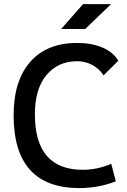

<svg xmlns="http://www.w3.org/2000/svg" viewBox="-20 -914 626 943"><path d="M370.1 9.8Q46.9 9.8 46.9 -347.7Q46.9 -517.1 128.4 -610.1Q210 -703.1 358.4 -703.1Q430.2 -703.1 483.4 -680.4Q536.6 -657.7 561 -615.7L488.8 -543.9Q466.8 -577.1 432.9 -595.2Q398.9 -613.3 359.4 -613.3Q265.1 -613.3 208.3 -545.4Q151.4 -477.5 151.4 -352.5Q151.4 -80.1 386.7 -80.1Q457.5 -80.1 526.4 -109.4L548.8 -23.4Q463.9 9.8 370.1 9.8ZM280.3 -771.5 387.7 -893.6H525.4L398.4 -771.5Z"/></svg>

Font: Caskaydia Cove
Style: Regular
Weight: 400
Monospace: yes
Designer: Aaron Bell
Foundry: Saja Typeworks
Version: Version 4.300; ttfautohint (v1.8.3)